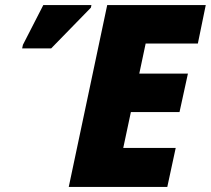

<svg xmlns="http://www.w3.org/2000/svg" viewBox="-20 -734 828 754"><path d="M250 0H637L670 -153H464L494 -294H685L718 -445H527L552 -563H757L788 -714H401ZM67 -544H181L337 -704L339 -714H150L70 -558Z"/></svg>

Font: Noto Sans SemiCondensed Black
Style: Italic
Weight: 900
Width: 4
Italic angle: -12°
Designer: Monotype Design Team
Foundry: Monotype Imaging Inc.
Version: Version 2.013